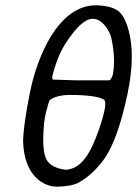

<svg xmlns="http://www.w3.org/2000/svg" viewBox="-20 -696 517 724"><path d="M345 -676Q402 -674 428 -653Q452 -632 466 -578Q477 -535 477 -482Q477 -419 461 -343Q426 -177 378 -104Q336 -42 278 -8Q249 7 196 8Q158 8 126 -17Q69 -64 67 -167Q68 -197 74.5 -242.5Q81 -288 93 -348Q117 -465 170 -556Q244 -676 342 -676Q343 -676 345 -676ZM235 -544Q199 -493 179 -415Q177 -408 177 -403Q177 -398 179 -396Q216 -395 268 -393H388Q388 -393 389 -393Q400 -393 406 -417Q410 -439 410 -465Q410 -503 401 -547Q396 -574 377 -598Q355 -625 330 -625Q330 -625 329 -625Q290 -625 235 -544ZM156 -93Q172 -65 220 -57Q224 -56 228 -56Q241 -56 258 -63Q305 -83 340 -173Q364 -232 374 -280Q377 -295 377 -305Q377 -318 371 -321Q340 -338 244 -338Q196 -338 168 -319Q165 -317 153 -271Q148 -251 146 -228Q144 -205 143 -179Q143 -172 143 -166Q143 -118 156 -93Z"/></svg>

Font: New Athena Unicode
Style: Italic
Weight: 400
Designer: J. Rusten 1997; rev. by R. Hancock 2001, 2002, rev. by D. Mastronarde 2002-2019
Foundry: Society for Classical Studies (formerly American Philological Association)
Version: Version 5.008